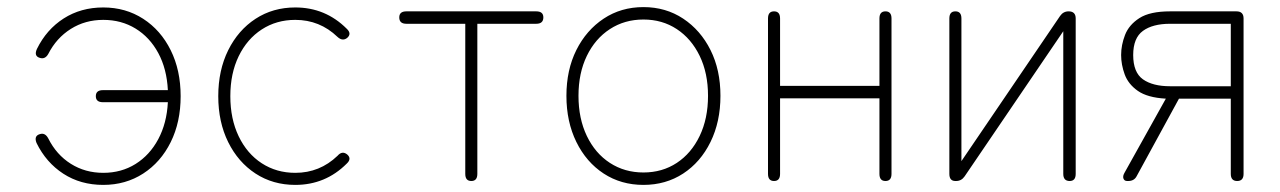

<svg xmlns="http://www.w3.org/2000/svg" viewBox="-20 -510 3606 541"><path d="M271 11Q207 11 158.5 -20.5Q110 -52 83 -107Q75 -127 92 -132Q107 -137 116 -120Q139 -74 179.5 -48.5Q220 -23 271 -23Q322 -23 362 -48Q402 -73 426 -118Q450 -163 453 -222H270Q250 -222 250 -239Q250 -256 270 -256H453Q450 -316 426 -360.5Q402 -405 362 -429.5Q322 -454 271 -454Q220 -454 179.5 -428.5Q139 -403 116 -358Q107 -342 92 -347Q75 -352 84 -372Q111 -427 159.5 -458Q208 -489 271 -489Q334 -489 383.5 -457Q433 -425 461 -368.5Q489 -312 489 -239Q489 -166 461 -109.5Q433 -53 383.5 -21Q334 11 271 11Z M812 11Q749 11 700 -21Q651 -53 623 -109.5Q595 -166 595 -239Q595 -312 623 -368.5Q651 -425 700 -457Q749 -489 812 -489Q897 -489 957 -429Q972 -415 958 -403Q945 -393 931 -406Q881 -454 812 -454Q759 -454 717.5 -427Q676 -400 652.5 -351.5Q629 -303 629 -239Q629 -175 652.5 -126Q676 -77 717.5 -50Q759 -23 812 -23Q881 -23 931 -71Q944 -86 958 -75Q972 -63 957 -49Q897 11 812 11Z M1308 0Q1291 0 1291 -20V-443H1125Q1105 -443 1105 -461Q1105 -478 1125 -478H1491Q1511 -478 1511 -461Q1511 -443 1491 -443H1325V-20Q1325 0 1308 0Z M1793 11Q1730 11 1681 -21Q1632 -53 1604 -110Q1576 -167 1576 -240Q1576 -313 1604 -369Q1632 -425 1681 -457.5Q1730 -490 1793 -490Q1856 -490 1905 -457.5Q1954 -425 1982 -369Q2010 -313 2010 -240Q2010 -167 1982 -110Q1954 -53 1905 -21Q1856 11 1793 11ZM1793 -24Q1846 -24 1887 -51Q1928 -78 1951.5 -127Q1975 -176 1975 -240Q1975 -304 1951.5 -352.5Q1928 -401 1887 -428Q1846 -455 1793 -455Q1740 -455 1698.5 -428Q1657 -401 1633.5 -352.5Q1610 -304 1610 -240Q1610 -176 1633.5 -127Q1657 -78 1698.5 -51Q1740 -24 1793 -24Z M2161 0Q2144 0 2144 -20V-458Q2144 -478 2161 -478Q2178 -478 2178 -458V-268H2458V-458Q2458 -478 2475 -478Q2492 -478 2492 -458V-20Q2492 0 2475 0Q2458 0 2458 -20V-233H2178V-20Q2178 0 2161 0Z M2672 0Q2655 0 2655 -20V-458Q2655 -478 2672 -478Q2689 -478 2689 -458V-56L2967 -465Q2976 -478 2991 -478Q3011 -478 3011 -458V-20Q3011 0 2994 0Q2976 0 2976 -20V-422L2698 -13Q2689 0 2674 0Z M3156 0Q3148 0 3145.5 -7Q3143 -14 3149 -24L3265 -232Q3213 -235 3186 -254Q3159 -273 3149 -300.5Q3139 -328 3139 -355Q3139 -383 3150 -411.5Q3161 -440 3190.5 -459Q3220 -478 3277 -478H3464Q3484 -478 3484 -458V-20Q3484 0 3466 0Q3448 0 3448 -20V-232H3302L3183 -14Q3176 0 3159 0ZM3277 -267H3448V-443H3277Q3228 -443 3200.5 -423Q3173 -403 3173 -355Q3173 -306 3200.5 -286.5Q3228 -267 3277 -267Z"/></svg>

Font: Zen Maru Gothic Light
Style: Regular
Weight: 300
Designer: Yoshimichi Ohira
Foundry: Positype
Version: Version 1.001